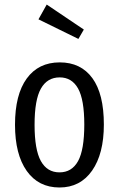

<svg xmlns="http://www.w3.org/2000/svg" viewBox="-20 -811 522 843"><path d="M185.1 -791 348.1 -681.2 324.2 -640.1 148.9 -726.1ZM242.2 -537.1Q335 -537.1 385.5 -468Q436 -398.9 436 -264.2Q436 -135.7 384.3 -61.8Q332.5 12.2 241.2 12.2Q148.9 12.2 97.4 -60.5Q45.9 -133.3 45.9 -263.2Q45.9 -395.5 97.4 -466.3Q148.9 -537.1 242.2 -537.1ZM242.2 -471.2Q187.5 -471.2 159.7 -422.1Q131.8 -373 131.8 -263.2Q131.8 -153.8 159.4 -104Q187 -54.2 241.2 -54.2Q295.4 -54.2 322.8 -103.8Q350.1 -153.3 350.1 -264.2Q350.1 -373.5 322.8 -422.4Q295.4 -471.2 242.2 -471.2Z"/></svg>

Font: Fira Sans Compressed Book
Style: Regular
Weight: 350
Width: 1
Designer: Carrois Corporate & Edenspiekermann AG
Foundry: Carrois Corporate GbR & Edenspiekermann AG
Version: Version 4.203;PS 004.203;hotconv 1.0.88;makeotf.lib2.5.64775